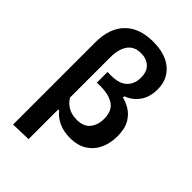

<svg xmlns="http://www.w3.org/2000/svg" viewBox="-273 -848 1147 1147"><g transform="rotate(45 300.0 -275.0)"><path d="M71 196V-498.5Q71 -617.5 134 -682Q197 -746.5 313 -746.5Q418 -746.5 475.8 -696.5Q533.5 -646.5 533.5 -564Q533.5 -497 501.8 -453.8Q470 -410.5 421.5 -393.5V-382Q449.5 -376 482.5 -356.8Q515.5 -337.5 538.8 -298.5Q562 -259.5 562 -194Q562 -137.5 540.5 -90.5Q519 -43.5 475.8 -15.5Q432.5 12.5 367.5 12.5Q313 12.5 271.8 -7Q230.5 -26.5 206.5 -58H198V192ZM320 -93Q378 -93 405 -127.5Q432 -162 432 -211.5Q432 -279.5 390.8 -307.5Q349.5 -335.5 279 -335.5H248V-425H279Q347.5 -425 380.5 -457.2Q413.5 -489.5 413.5 -543Q413.5 -594.5 384.8 -620.5Q356 -646.5 310.5 -646.5Q253.5 -646.5 225.5 -607.2Q197.5 -568 197.5 -495.5V-158.5Q216 -127.5 246.8 -110.2Q277.5 -93 320 -93Z"/></g></svg>

Font: Heraclito SemiBold
Style: Regular
Weight: 600
Designer: Kostas Bartsokas (font) & Cristiano Sobral (main changes)
Foundry: Kostas Bartsokas (font) & Cristiano Sobral (main changes)
Version: Version 1.00;July 8, 2020;FontCreator 13.0.0.2655 64-bit